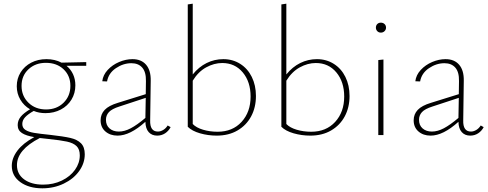

<svg xmlns="http://www.w3.org/2000/svg" viewBox="-20 -733 2646 1042"><path d="M448 -376H341Q364 -357 376.5 -330Q389 -303 389 -270Q389 -227 368 -192.5Q347 -158 310 -138.5Q273 -119 227 -119Q191 -119 163 -131Q131 -113 116 -96.5Q101 -80 101 -60Q101 -39 118 -28Q135 -17 164.5 -12Q194 -7 253 -1Q324 7 361.5 15.5Q399 24 419.5 44.5Q440 65 440 104Q440 153 409.5 195.5Q379 238 326 263.5Q273 289 210 289Q137 289 90.5 255.5Q44 222 44 167Q44 125 74.5 84.5Q105 44 166 11Q122 4 99 -11Q76 -26 76 -54Q76 -79 92 -99Q108 -119 143 -140Q110 -159 90.5 -192Q71 -225 71 -265Q71 -307 92 -340.5Q113 -374 149.5 -393Q186 -412 232 -412Q278 -412 314 -393L448 -396ZM229 -392Q172 -392 134.5 -357Q97 -322 97 -267Q97 -212 134.5 -175.5Q172 -139 230 -139Q288 -139 325 -175.5Q362 -212 362 -267Q362 -322 325 -357Q288 -392 229 -392ZM241 21 196 16Q72 80 72 163Q72 212 111 240.5Q150 269 214 269Q270 269 315.5 247Q361 225 387 188.5Q413 152 413 110Q413 77 395.5 60Q378 43 343.5 35.5Q309 28 241 21Z M906 -43Q895 -22 876 -9.5Q857 3 833 3Q804 3 787 -16Q770 -35 769 -72Q686 3 618 3Q578 3 552 -19.5Q526 -42 526 -80Q526 -113 548 -136.5Q570 -160 620 -175L771 -222L772 -293Q773 -342 752 -366Q731 -390 693 -390Q649 -390 609 -363Q569 -336 561 -291L535 -292Q539 -326 564.5 -353.5Q590 -381 626.5 -396.5Q663 -412 699 -412Q747 -412 773 -381.5Q799 -351 798 -295L795 -80Q793 -19 837 -19Q851 -19 865.5 -27.5Q880 -36 890 -52ZM625 -19Q656 -19 690 -37Q724 -55 769 -93L771 -202L628 -155Q587 -142 571 -124.5Q555 -107 555 -83Q555 -53 574.5 -36Q594 -19 625 -19Z M1369 -212Q1369 -150 1343 -101.5Q1317 -53 1269 -25Q1221 3 1156 3Q1109 3 1065.5 -9.5Q1022 -22 999 -45V-709L1026 -713V-329Q1059 -370 1101.5 -391Q1144 -412 1192 -412Q1243 -412 1283.5 -386.5Q1324 -361 1346.5 -315.5Q1369 -270 1369 -212ZM1340 -209Q1340 -289 1297.5 -340Q1255 -391 1186 -391Q1142 -391 1099 -367.5Q1056 -344 1026 -295V-60Q1045 -40 1082 -29Q1119 -18 1161 -18Q1242 -18 1291 -71.5Q1340 -125 1340 -209Z M1877 -212Q1877 -150 1851 -101.5Q1825 -53 1777 -25Q1729 3 1664 3Q1617 3 1573.5 -9.5Q1530 -22 1507 -45V-709L1534 -713V-329Q1567 -370 1609.5 -391Q1652 -412 1700 -412Q1751 -412 1791.5 -386.5Q1832 -361 1854.5 -315.5Q1877 -270 1877 -212ZM1848 -209Q1848 -289 1805.5 -340Q1763 -391 1694 -391Q1650 -391 1607 -367.5Q1564 -344 1534 -295V-60Q1553 -40 1590 -29Q1627 -18 1669 -18Q1750 -18 1799 -71.5Q1848 -125 1848 -209Z M2033 -407 2061 -410V0H2033ZM2020 -583Q2020 -595 2027.5 -602.5Q2035 -610 2047 -610Q2059 -610 2067 -602.5Q2075 -595 2075 -583Q2075 -572 2067 -564Q2059 -556 2047 -556Q2035 -556 2027.5 -564Q2020 -572 2020 -583Z M2605 -43Q2594 -22 2575 -9.5Q2556 3 2532 3Q2503 3 2486 -16Q2469 -35 2468 -72Q2385 3 2317 3Q2277 3 2251 -19.5Q2225 -42 2225 -80Q2225 -113 2247 -136.5Q2269 -160 2319 -175L2470 -222L2471 -293Q2472 -342 2451 -366Q2430 -390 2392 -390Q2348 -390 2308 -363Q2268 -336 2260 -291L2234 -292Q2238 -326 2263.5 -353.5Q2289 -381 2325.5 -396.5Q2362 -412 2398 -412Q2446 -412 2472 -381.5Q2498 -351 2497 -295L2494 -80Q2492 -19 2536 -19Q2550 -19 2564.5 -27.5Q2579 -36 2589 -52ZM2324 -19Q2355 -19 2389 -37Q2423 -55 2468 -93L2470 -202L2327 -155Q2286 -142 2270 -124.5Q2254 -107 2254 -83Q2254 -53 2273.5 -36Q2293 -19 2324 -19Z"/></svg>

Font: Ysabeau Extralight
Style: Regular
Weight: 200
Designer: Christian Thalmann (Catharsis Fonts)
Version: Version 0.003